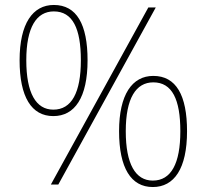

<svg xmlns="http://www.w3.org/2000/svg" viewBox="-20 -744 833 774"><path d="M59 -501C59 -353 107 -276 195 -276C281 -276 333 -350 333 -501C333 -646 289 -724 197 -724C112 -724 59 -649 59 -501ZM608 -714H578L185 0H215ZM86 -501C86 -634 127 -698 197 -698C273 -698 306 -629 306 -501C306 -371 269 -302 195 -302C125 -302 86 -369 86 -501ZM460 -215C460 -67 508 10 596 10C682 10 734 -64 734 -215C734 -360 690 -438 598 -438C513 -438 460 -363 460 -215ZM487 -215C487 -348 528 -412 598 -412C674 -412 707 -343 707 -215C707 -85 670 -16 596 -16C526 -16 487 -83 487 -215Z"/></svg>

Font: Noto Sans Sinhala Thin
Style: Regular
Weight: 100
Designer: Jelle Bosma - Monotype Design Team
Foundry: Monotype Imaging Inc.
Version: Version 2.006